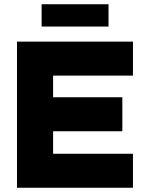

<svg xmlns="http://www.w3.org/2000/svg" viewBox="-20 -884 681 904"><path d="M60 -688H606V-528H230V-426H556V-266H230V-160H606V0H60ZM176 -864H491V-759H176Z"/></svg>

Font: Roundo
Style: Bold
Weight: 700
Designer: Namrata Goyal (Gurmukhi), Shiva Nallaperumal (Latin)
Foundry: Indian Type Foundry
Version: Version 1.000;PS 1.0;hotconv 1.0.88;makeotf.lib2.5.647800